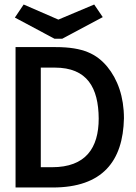

<svg xmlns="http://www.w3.org/2000/svg" viewBox="-20 -832 603 852"><path d="M398 -812 239 -745 85 -812 46 -754 222 -660H256L436 -756ZM49 0H214C435 0 526 -117 530 -307C530 -403 502 -480 456 -536C409 -592 350 -623 227 -623H49ZM161 -90V-532H223C367 -532 417 -443 418 -306C418 -175 360 -90 211 -90Z"/></svg>

Font: Inconsolata SemiExpanded
Style: Bold
Weight: 700
Width: 6
Monospace: yes
Designer: Raph Levien, Cyreal, Brenton Simpson
Foundry: Raph Levien, Cyreal, Google
Version: Version 3.100